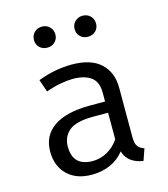

<svg xmlns="http://www.w3.org/2000/svg" viewBox="-116 -866 847 968"><g transform="rotate(-15 307.5 -381.5)"><path d="M489.7 -117.9Q489.7 -85.1 500.5 -70.3Q511.3 -55.4 533.8 -48.7L512.8 11.8Q477.9 7.2 451.8 -10.5Q425.6 -28.2 413.8 -64.1Q384.6 -26.7 340.8 -7.4Q296.9 11.8 244.6 11.8Q163.6 11.8 116.9 -33.8Q70.3 -79.5 70.3 -154.9Q70.3 -238.5 135.4 -283.1Q200.5 -327.7 323.6 -327.7H403.1V-372.8Q403.1 -431.3 369 -455.6Q334.9 -480 274.4 -480Q247.7 -480 211.8 -473.6Q175.9 -467.2 133.8 -452.3L111.3 -517.4Q160.5 -535.9 204.4 -543.6Q248.2 -551.3 287.7 -551.3Q388.2 -551.3 439 -504.1Q489.7 -456.9 489.7 -376.9ZM266.7 -53.8Q306.7 -53.8 342.8 -74.1Q379 -94.4 403.1 -130.3V-269.2H325.1Q235.9 -269.2 199.2 -238.5Q162.6 -207.7 162.6 -155.9Q162.6 -53.8 266.7 -53.8ZM193.3 -665.1Q168.7 -665.1 152.8 -680.5Q136.9 -695.9 136.9 -719.5Q136.9 -743.6 152.8 -759.2Q168.7 -774.9 193.3 -774.9Q216.4 -774.9 232.6 -759.2Q248.7 -743.6 248.7 -719.5Q248.7 -695.9 232.6 -680.5Q216.4 -665.1 193.3 -665.1ZM404.6 -665.1Q381 -665.1 365.1 -680.5Q349.2 -695.9 349.2 -719.5Q349.2 -743.6 365.1 -759.2Q381 -774.9 404.6 -774.9Q428.7 -774.9 444.9 -759.2Q461 -743.6 461 -719.5Q461 -695.9 444.9 -680.5Q428.7 -665.1 404.6 -665.1Z"/></g></svg>

Font: FiraCode Nerd Font
Style: Regular
Weight: 400
Designer: Carrois Corporate, Edenspiekermann AG, Nikita Prokopov
Foundry: Carrois Corporate, Edenspiekermann AG, Nikita Prokopov
Version: Version 6.002;Nerd Fonts 2.2.2